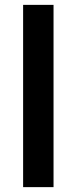

<svg xmlns="http://www.w3.org/2000/svg" viewBox="-20 -707 316 789"><path d="M200 62H75V-687H200V62Z"/></svg>

Font: Eyechart
Style: Regular
Weight: 400
Designer: Peter Wiegel
Foundry: Peter Wiegel
Version: Version 1.000